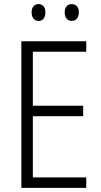

<svg xmlns="http://www.w3.org/2000/svg" viewBox="-20 -915 491 935"><path d="M134 -855C134 -829 147 -813 168 -813C188 -813 201 -828 201 -855C201 -880 188 -895 168 -895C147 -895 134 -880 134 -855ZM295 -855C295 -829 309 -813 329 -813C350 -813 364 -829 364 -855C364 -881 350 -895 329 -895C309 -895 295 -880 295 -855ZM400 0V-51H140V-349H385V-400H140V-663H400V-714H84V0Z"/></svg>

Font: Noto Sans Display SemiCondensed Light
Style: Regular
Weight: 300
Width: 4
Designer: Monotype Design Team
Foundry: Monotype Imaging Inc.
Version: Version 1.900